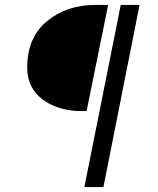

<svg xmlns="http://www.w3.org/2000/svg" viewBox="-20 -676 640 776"><path d="M311 -227Q216 -227 153 -273.5Q90 -320 90 -403Q90 -525 170 -590.5Q250 -656 364 -656H417L330 -227ZM321 80 468 -656H544L398 80Z"/></svg>

Font: TypoPRO Source Code Pro
Style: Italic
Weight: 400
Italic angle: -11°
Monospace: yes
Designer: Paul D. Hunt, Teo Tuominen
Foundry: Adobe Systems Incorporated
Version: Version 1.030;PS 1.0;hotconv 1.0.84;makeotf.lib2.5.63406